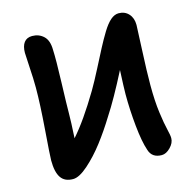

<svg xmlns="http://www.w3.org/2000/svg" viewBox="-107 -858 939 943"><g transform="rotate(-15 363.0 -386.5)"><path d="M150.9 -21Q108.4 -21 89.1 -49.6Q69.8 -78.1 69.8 -137.2Q69.8 -159.7 79.8 -290Q89.8 -420.4 89.8 -502.9Q89.8 -545.9 85.9 -606.7Q82 -667.5 82 -681.2Q82 -714.8 95.9 -733.4Q109.9 -752 137.2 -752Q171.4 -752 195.1 -730Q218.8 -708 219.2 -660.2Q221.7 -610.4 217.8 -493.7Q213.9 -377 213.9 -337.9Q213.9 -298.3 209 -212.9Q272.5 -284.2 351.1 -416Q375.5 -457.5 404.5 -514.2Q433.6 -570.8 452.6 -607.4Q471.7 -644 493.4 -679.7Q515.1 -715.3 535.4 -732.7Q555.7 -750 576.2 -750Q607.9 -750 627.4 -728.5Q647 -707 647 -671.9Q647 -657.7 641.6 -546.9Q636.2 -436 636.2 -369.1Q636.2 -286.6 644.3 -227.5Q652.3 -168.5 660.2 -137Q668 -105.5 668 -90.8Q668 -66.4 646.2 -44.2Q624.5 -22 602.1 -22Q552.2 -22 539.1 -65.9Q523.4 -111.8 515.1 -194.6Q506.8 -277.3 506.8 -356Q506.8 -386.7 511.2 -479Q443.8 -347.2 395 -272.9Q356.4 -210 314.9 -155.8Q273.4 -101.6 227.8 -61.3Q182.1 -21 150.9 -21Z"/></g></svg>

Font: Shantell Sans Bouncy
Style: Regular
Weight: 600
Designer: Stephen Nixon, Anya Danilova, Shantell Martin
Foundry: Arrow Type
Version: Version 1.006;[9816181b4]